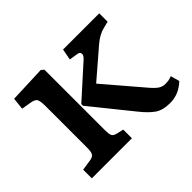

<svg xmlns="http://www.w3.org/2000/svg" viewBox="-121 -691 877 877"><g transform="rotate(-45 317.5 -252.5)"><path d="M38 0V-56L91 -64Q109 -67 115.5 -77Q122 -87 122 -114V-383Q122 -415 115.5 -427Q109 -439 80 -443L38 -450L44 -508L223 -515L236 -504V-111Q236 -89 240.5 -78.5Q245 -68 263 -64L297 -56V0ZM535 10Q488 10 460.5 -9Q433 -28 402 -67L244 -263V-274L396 -411Q410 -424 408.5 -435Q407 -446 395 -448L351 -455L361 -509H595V-455L563 -447Q529 -439 495 -410L358 -292L511 -113Q532 -88 547 -77.5Q562 -67 582 -67Q590 -67 600.5 -68.5Q611 -70 623 -75L635 -32Q591 10 535 10Z"/></g></svg>

Font: Literata Medium
Style: Regular
Weight: 500
Designer: Latin by Veronika Burian and Jose Scaglione. Greek by Irene Vlachou. Cyrillic by Vera Evstafieva.
Foundry: TypeTogether
Version: Version 3.103; ttfautohint (v1.8.4.7-5d5b);gftools[0.9.29]